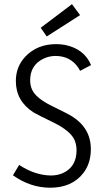

<svg xmlns="http://www.w3.org/2000/svg" viewBox="-20 -876 491 905"><path d="M408.2 -172.9Q408.2 -271.5 320.3 -327.1Q305.7 -336.9 223.6 -377Q150.4 -413.1 131.8 -452.1Q122.1 -472.7 122.1 -497.1Q122.1 -567.4 181.6 -597.7Q210 -612.3 241.2 -612.3Q312.5 -612.3 350.6 -554.7Q354.5 -547.9 357.4 -542L409.2 -569.3Q377 -645.5 287.1 -664.1Q266.6 -668 245.1 -668Q156.2 -668 100.6 -610.4Q54.7 -562.5 54.7 -494.1Q54.7 -399.4 138.7 -345.7Q153.3 -336.9 235.4 -296.9Q309.6 -259.8 330.1 -218.8Q340.8 -195.3 340.8 -168Q340.8 -89.8 277.3 -60.5Q251 -48.8 219.7 -48.8Q144.5 -49.8 70.3 -98.6L41 -49.8Q123 8.8 216.8 8.8Q319.3 8.8 373 -60.5Q408.2 -106.4 408.2 -172.9ZM357.4 -804.7 319.3 -856.4 171.9 -745.1 200.2 -704.1Z"/></svg>

Font: Yaldevi Colombo
Style: Regular
Weight: 400
Designer: Sol Matas, Denzil Rajitha, Kosala Senevirathne and Pathum Egodawatta
Foundry: Mooniak
Version: Version 1.020 ; ttfautohint (v1.6)